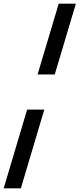

<svg xmlns="http://www.w3.org/2000/svg" viewBox="-81 -766 431 1040"><path d="M215.5 -362.5H122.5L237 -746H330ZM-61 254 66 -172.5H159L32 254Z"/></svg>

Font: Newsreader ExtraBold
Style: Italic
Weight: 800
Italic angle: -17°
Designer: Hugues Gentile
Foundry: Production Type
Version: Version 1.003